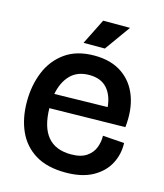

<svg xmlns="http://www.w3.org/2000/svg" viewBox="-107 -776 741 870"><g transform="rotate(15 263.0 -341.5)"><path d="M281 13Q195 13 139.5 -21Q84 -55 57 -115Q30 -175 30 -253Q30 -329 56 -392.5Q82 -456 136 -494.5Q190 -533 273 -533Q350 -533 402 -498Q454 -463 477 -400.5Q500 -338 491 -256L136 -250Q139 -73 284 -73Q331 -73 357.5 -91.5Q384 -110 394 -137.5Q404 -165 403 -192L504 -185Q506 -132 482 -87Q458 -42 408 -14.5Q358 13 281 13ZM273 -442Q217 -442 184.5 -408.5Q152 -375 141 -318L390 -323Q385 -378 356 -410Q327 -442 273 -442ZM309 -576H209L269 -696H395Z"/></g></svg>

Font: Bricolage Grotesque 96pt Medium
Style: Regular
Weight: 500
Designer: Mathieu Triay
Foundry: Atelier Triay
Version: Version 1.001; ttfautohint (v1.8.4.7-5d5b);gftools[0.9.33.de